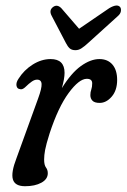

<svg xmlns="http://www.w3.org/2000/svg" viewBox="-20 -652 449 681"><path d="M50.5 -336Q40.5 -337 38.5 -348Q36.5 -359 45.5 -372.5Q65 -403.5 96 -423Q127 -442.5 159.5 -442.5Q209 -442.5 209 -393.5Q209 -373.5 199.5 -339.5Q232.5 -393 267 -417.8Q301.5 -442.5 332.5 -442.5Q362 -442.5 378.8 -423Q395.5 -403.5 395.5 -368.5Q395.5 -331.5 376.2 -309.2Q357 -287 333.5 -287Q315.5 -287 308 -294.8Q300.5 -302.5 300.5 -314.5Q300.5 -325.5 303.8 -334.5Q307 -343.5 307 -356.5Q307 -372.5 288 -372.5Q260.5 -372.5 223.5 -322.2Q186.5 -272 156 -179Q143.5 -139.5 140 -120.2Q136.5 -101 136.5 -86.5Q136.5 -66.5 143 -58Q149.5 -49.5 149.5 -37.5Q149.5 -16.5 126.8 -4Q104 8.5 69 8.5Q33 8.5 25.8 -15.5Q18.5 -39.5 38.5 -91L115.5 -303.5Q128.5 -339 127.5 -354.2Q126.5 -369.5 111.5 -369.5Q103 -369.5 93.5 -363.2Q84 -357 68 -341.5Q58 -333 50.5 -336ZM292 -499Q279.5 -487.5 269.2 -480.8Q259 -474 247.5 -474Q234.5 -474 227.2 -480.5Q220 -487 214 -499L163 -596.5Q153 -615.5 168 -627Q182.5 -638 197.5 -623L260.5 -550L367.5 -623Q395.5 -639.5 406 -627Q410 -622 408.8 -612.5Q407.5 -603 397.5 -594.5Z"/></svg>

Font: Fraunces 144pt S100
Style: Italic
Weight: 400
Italic angle: -16°
Version: Version 1.000; ttfautohint (v1.8.3)